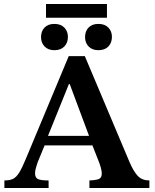

<svg xmlns="http://www.w3.org/2000/svg" viewBox="-20 -944 778 964"><path d="M224 0H2V-38Q29 -38 45.5 -46Q62 -54 76.5 -77.5Q91 -101 110 -147L325 -662H406L630 -131Q651 -82 672.5 -60Q694 -38 730 -38V0H429V-38Q449 -38 470 -43Q491 -48 491 -72Q491 -97 472 -143L444 -214H204L169 -129Q165 -116 160.5 -101.5Q156 -87 156 -74Q156 -51 171.5 -44.5Q187 -38 224 -38ZM221 -262H427L330 -522H326ZM474 -692Q443 -692 425 -710.5Q407 -729 407 -758Q407 -787 424.5 -805.5Q442 -824 474 -824Q506 -824 524 -805.5Q542 -787 542 -759Q542 -729 524 -710.5Q506 -692 474 -692ZM253 -692Q222 -692 204 -710.5Q186 -729 186 -758Q186 -787 203.5 -805.5Q221 -824 253 -824Q285 -824 303 -805.5Q321 -787 321 -759Q321 -729 303 -710.5Q285 -692 253 -692ZM517 -855H211V-924H517Z"/></svg>

Font: STIX Two Text SemiBold
Style: Regular
Weight: 600
Designer: Ross Mills, John Hudson & Paul Hanslow, Tiro Typeworks Ltd; with prior portions MicroPress Inc., and Coen Hoffman.
Foundry: Tiro Typeworks Ltd
Version: Version 2.13 b171